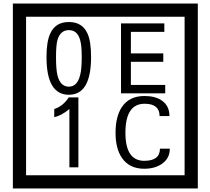

<svg xmlns="http://www.w3.org/2000/svg" viewBox="-20 -980 1195 1090"><path d="M1103 90H53V-960H1103ZM1028 15V-885H128V15ZM497 -656Q497 -442 371 -442Q244 -442 244 -656Q244 -744 265 -789Q294 -855 371 -855Q448 -855 477 -789Q497 -745 497 -656ZM444 -656Q444 -723 435 -752Q420 -809 371 -809Q322 -809 306 -752Q298 -723 298 -656Q298 -587 306 -553Q322 -488 371 -488Q419 -488 435 -554Q444 -587 444 -656ZM918 -450H667V-847H913V-799H723V-677H907V-629H723V-498H918ZM425 -30H374V-361Q328 -323 288 -315V-361Q339 -378 370 -427H425ZM944 -136Q944 -80 898 -49Q858 -22 799 -22Q714 -22 672 -84Q636 -136 636 -226Q636 -317 671 -371Q713 -435 800 -435Q862 -435 899 -409Q942 -379 942 -321H886Q886 -391 801 -391Q692 -391 692 -226Q692 -67 799 -67Q888 -67 888 -136Z"/></svg>

Font: Unicode BMP Fallback SIL
Style: Regular
Weight: 400
Foundry: NRSI, SIL International
Version: Version 5.1 Based on Unicode 5.1